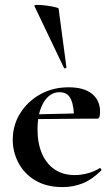

<svg xmlns="http://www.w3.org/2000/svg" viewBox="-20 -751 458 783"><path d="M235 12Q170 12 124.5 -15Q79 -42 55.5 -86.5Q32 -131 32 -181Q32 -240 62 -288.5Q92 -337 143.5 -366Q195 -395 260 -395Q322 -395 355 -368.5Q388 -342 388 -296Q388 -285 386 -276Q384 -267 377 -267H281Q283 -314 270 -344.5Q257 -375 223 -375Q183 -375 158 -333.5Q133 -292 133 -223Q133 -167 151 -125Q169 -83 203 -60Q237 -37 285 -37Q309 -37 336.5 -44Q364 -51 386 -65Q388 -67 391.5 -63Q395 -59 393 -56Q356 -19 317.5 -3.5Q279 12 235 12ZM98 -265 97 -284 316 -289V-267ZM120 -727Q119 -731 133 -731Q147 -731 167 -728.5Q187 -726 202.5 -722.5Q218 -719 219 -716L251 -476Q251 -474 246.5 -472.5Q242 -471 241 -474Z"/></svg>

Font: Cormorant Light
Style: Regular
Weight: 300
Designer: Christian Thalmann (Catharsis Fonts)
Foundry: Catharsis Fonts
Version: Version 4.000